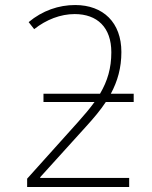

<svg xmlns="http://www.w3.org/2000/svg" viewBox="-20 -744 603 764"><path d="M88 0H494V-36H140V-39L322 -240C353 -274 380 -306 401 -338H512V-371H421C448 -421 463 -474 463 -537C463 -654 391 -724 279 -724C214 -724 149 -702 94 -656L116 -628C164 -666 221 -688 277 -688C367 -688 423 -635 423 -536C423 -473 408 -422 378 -371H153V-338H356C338 -313 316 -287 291 -259L88 -33Z"/></svg>

Font: Noto Sans Mono SemiCondensed ExtraLight
Style: Regular
Weight: 200
Width: 4
Designer: Monotype Design Team
Foundry: Monotype Imaging Inc.
Version: Version 2.014